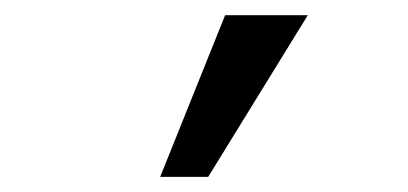

<svg xmlns="http://www.w3.org/2000/svg" viewBox="-20 -900 540 254"><path d="M191.9 -666 277.8 -879.9H387.2L255.4 -666Z"/></svg>

Font: FORM UDPGothic
Style: Regular
Weight: 400
Foundry: Pronama LLC
Version: Version 1.05101